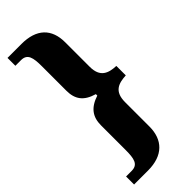

<svg xmlns="http://www.w3.org/2000/svg" viewBox="-286 -792 948 948"><g transform="rotate(-45 188.0 -318.0)"><path d="M12 124H109C215 124 268 67 268 -25V-195C268 -270 311 -283 364 -286V-352C311 -354 268 -369 268 -442V-613C268 -707 215 -760 109 -760H12V-705H51C96 -705 103 -671 103 -610V-440C103 -381 128 -344 194 -325V-315C130 -294 103 -257 103 -198V-27C103 34 96 68 51 68H12Z"/></g></svg>

Font: Noto Serif Hebrew ExtraCondensed Black
Style: Regular
Weight: 900
Width: 2
Designer: Monotype Design Team
Foundry: Monotype Imaging Inc.
Version: Version 2.004